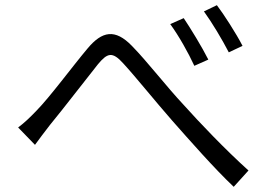

<svg xmlns="http://www.w3.org/2000/svg" viewBox="-20 -743 1040 741"><path d="M50 -251 115 -184C130 -205 153 -235 173 -261C225 -324 310 -435 358 -495C394 -538 413 -546 456 -498C503 -447 580 -351 645 -277C714 -199 806 -94 882 -22L939 -85C850 -165 748 -272 689 -338C624 -407 548 -506 489 -566C424 -633 374 -623 318 -556C259 -486 174 -370 120 -315C94 -288 74 -269 50 -251ZM689 -673 637 -650C670 -605 707 -539 730 -489L784 -513C760 -561 714 -636 689 -673ZM817 -723 767 -699C799 -655 837 -591 863 -541L916 -566C892 -613 843 -689 817 -723Z"/></svg>

Font: ChiuKong Gothic MN Normal
Style: Regular
Weight: 350
Designer: Ryoko NISHIZUKA 西塚涼子 (kana, bopomofo & ideographs); Paul D. Hunt (Latin, Greek & Cyrillic); Sandoll Communications 산돌커뮤니
Foundry: Adobe
Version: Version 1.300